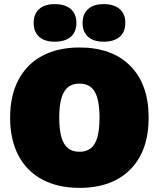

<svg xmlns="http://www.w3.org/2000/svg" viewBox="-20 -900 769 930"><path d="M700 -330Q700 -169 611.5 -79.5Q523 10 365 10Q261 10 185.5 -30Q110 -70 69.5 -146.5Q29 -223 29 -330Q29 -437 69.5 -513.5Q110 -590 185.5 -630Q261 -670 365 -670Q523 -670 611.5 -580.5Q700 -491 700 -330ZM267 -330Q267 -244 290.5 -204.5Q314 -165 365 -165Q416 -165 439 -204.5Q462 -244 462 -330Q462 -416 439 -455.5Q416 -495 365 -495Q314 -495 290.5 -455.5Q267 -416 267 -330ZM350 -789Q350 -745 322.5 -721.5Q295 -698 245 -698Q196 -698 169.5 -722Q143 -746 143 -789Q143 -832 169.5 -856Q196 -880 245 -880Q295 -880 322.5 -856.5Q350 -833 350 -789ZM587 -789Q587 -745 559.5 -721.5Q532 -698 482 -698Q433 -698 406.5 -722Q380 -746 380 -789Q380 -832 406.5 -856Q433 -880 482 -880Q532 -880 559.5 -856.5Q587 -833 587 -789Z"/></svg>

Font: Work Sans Black
Style: Regular
Weight: 900
Designer: Wei Huang
Foundry: Wei Huang
Version: Version 1.500